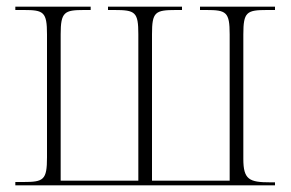

<svg xmlns="http://www.w3.org/2000/svg" viewBox="-20 -556 873 576"><path d="M26 0H805V-9H791C728 -9 710 -17 710 -79V-453C710 -520 720 -526 781 -526H805V-536H580V-526H599C659 -526 669 -520 669 -453V-14H436V-453C436 -520 445 -526 508 -526H526V-536H304V-526H323C386 -526 395 -520 395 -453V-14H162V-453C162 -520 173 -526 232 -526H252V-536H26V-526H52C111 -526 121 -520 121 -453V-84C121 -16 111 -10 50 -10H26Z"/></svg>

Font: Noto Serif Display SemiCondensed ExtraLight
Style: Regular
Weight: 200
Width: 4
Designer: Monotype Design Team
Foundry: Monotype Imaging Inc.
Version: Version 2.009